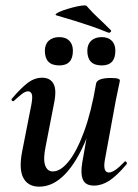

<svg xmlns="http://www.w3.org/2000/svg" viewBox="-20 -686 516 719"><path d="M127 13Q85 13 67.5 -19.5Q50 -52 63 -119L98 -297Q103 -326 98.5 -335Q94 -344 85 -344Q75 -344 62 -334Q49 -324 33 -309Q29 -305 25 -309Q21 -313 25 -317Q57 -355 83 -375Q109 -395 138 -395Q168 -395 180.5 -372Q193 -349 182 -297L151 -138Q141 -90 149 -67Q157 -44 178 -44Q207 -44 237.5 -82Q268 -120 295 -193.5Q322 -267 340 -374L358 -373Q339 -255 304 -168Q269 -81 224 -34Q179 13 127 13ZM332 9Q300 9 290.5 -13.5Q281 -36 288 -77L340 -374Q345 -394 396 -394Q416 -394 422.5 -391Q429 -388 429 -386Q429 -382 424 -360Q419 -338 414 -312L373 -89Q364 -40 388 -40Q398 -40 412.5 -50Q427 -60 446 -80Q449 -84 453 -79.5Q457 -75 454 -71Q418 -28 389.5 -9.5Q361 9 332 9ZM361 -441Q307 -441 307 -496Q307 -520 321.5 -533.5Q336 -547 361 -547Q385 -547 398.5 -533.5Q412 -520 412 -496Q412 -441 361 -441ZM202 -441Q148 -441 148 -496Q148 -520 162.5 -533.5Q177 -547 202 -547Q226 -547 239.5 -533.5Q253 -520 253 -496Q253 -441 202 -441ZM385 -564Q348 -579 318.5 -589Q289 -599 260 -608Q231 -617 193 -628Q184 -630 191.5 -635.5Q199 -641 216 -647Q233 -653 252 -658Q271 -663 286 -665Q301 -667 304 -664Q327 -638 346 -620.5Q365 -603 395 -573Q398 -570 394 -566Q390 -562 385 -564Z"/></svg>

Font: Cormorant Infant Light
Style: Italic
Weight: 300
Italic angle: -10°
Designer: Christian Thalmann (Catharsis Fonts)
Foundry: Catharsis Fonts
Version: Version 4.001